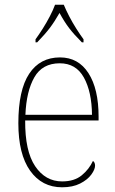

<svg xmlns="http://www.w3.org/2000/svg" viewBox="-20 -786 489 816"><path d="M244 10Q158 10 108 -60.5Q58 -131 58 -262Q58 -403 104 -472.5Q150 -542 235 -542Q313 -542 356 -475Q399 -408 399 -290V-274H87Q86 -144 129.5 -79.5Q173 -15 244 -15Q296 -15 327.5 -41Q359 -67 375 -102Q384 -96 384 -82Q384 -66 368 -44Q352 -22 320.5 -6Q289 10 244 10ZM371 -298Q370 -396 336.5 -456.5Q303 -517 234 -517Q160 -517 126 -457.5Q92 -398 88 -298ZM131 -619Q145 -638 161.5 -664Q178 -690 192 -717Q206 -744 214 -766H251Q260 -744 274 -717Q288 -690 304.5 -664Q321 -638 335 -619V-606H328Q294 -640 273.5 -667Q253 -694 233 -731Q212 -694 191.5 -667Q171 -640 138 -606H131Z"/></svg>

Font: Noto Serif Ethiopic SemiCondensed Thin
Style: Regular
Weight: 100
Width: 4
Designer: Monotype Design Team
Foundry: Monotype Imaging Inc.
Version: Version 2.102; ttfautohint (v1.8.4.7-5d5b)